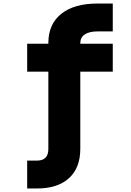

<svg xmlns="http://www.w3.org/2000/svg" viewBox="-20 -868 740 1088"><path d="M619 -848V-690H533Q486 -690 460.5 -673Q435 -656 435 -624V-620H619V-462H435V-24Q435 83 371 141.5Q307 200 190 200H134V42H190Q254 42 254 -24V-462H134V-620H254V-624Q254 -731 327 -789.5Q400 -848 533 -848Z"/></svg>

Font: Martian Mono ExtraBold
Style: Regular
Weight: 800
Monospace: yes
Designer: Roman Shamin
Foundry: Evil Martians
Version: Version 1.000; ttfautohint (v1.8.4.7-5d5b)